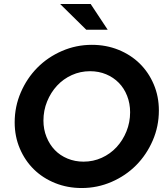

<svg xmlns="http://www.w3.org/2000/svg" viewBox="-20 -937 837 968"><path d="M781 -380Q781 -300 750 -228.5Q719 -157 666.5 -104Q614 -51 542.5 -20Q471 11 392 11Q320 11 258 -14Q196 -39 151 -83Q106 -127 80 -188Q54 -249 54 -320Q54 -400 85 -471.5Q116 -543 168.5 -596Q221 -649 292.5 -680Q364 -711 443 -711Q515 -711 577 -686Q639 -661 684 -617Q729 -573 755 -512Q781 -451 781 -380ZM636 -371Q636 -415 621 -453.5Q606 -492 579 -519.5Q552 -547 515 -562.5Q478 -578 434 -578Q385 -578 342 -558.5Q299 -539 267.5 -505Q236 -471 217.5 -425.5Q199 -380 199 -329Q199 -285 214.5 -246.5Q230 -208 256.5 -180.5Q283 -153 320.5 -137.5Q358 -122 401 -122Q450 -122 493 -141.5Q536 -161 567.5 -195Q599 -229 617.5 -274.5Q636 -320 636 -371ZM437 -917 523 -787H415L283 -917Z"/></svg>

Font: Red Hat Display
Style: Bold Italic
Weight: 700
Italic angle: -12°
Designer: Pentagram / MCKL
Foundry: Pentagram / MCKL
Version: Version 1.003; Red Hat Display Bold Italic